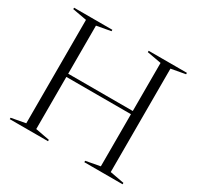

<svg xmlns="http://www.w3.org/2000/svg" viewBox="-153 -891 1094 1067"><g transform="rotate(30 393.5 -357.5)"><path d="M186.5 -26 277 -9V0H31.5V-9L122.5 -26V-689.5L31.5 -706V-715H277V-706L186.5 -689.5V-381H601V-689.5L510 -706V-715H755.5V-706L664.5 -689.5V-26L755.5 -9V0H510V-9L601 -26V-360.5H186.5Z"/></g></svg>

Font: Newsreader 72pt Light
Style: Regular
Weight: 300
Designer: Hugues Gentile
Foundry: Production Type
Version: Version 1.003; ttfautohint (v1.8.3)